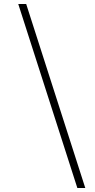

<svg xmlns="http://www.w3.org/2000/svg" viewBox="-20 -750 480 968"><path d="M72 -730 370 198H410L112 -730Z"/></svg>

Font: Old Standard
Style: Italic
Weight: 400
Italic angle: -15.2°
Designer: Alexey Kryukov <alexios@thessalonica.org.ru>
Version: Version 2.0